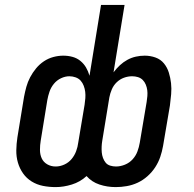

<svg xmlns="http://www.w3.org/2000/svg" viewBox="-20 -755 790 783"><path d="M207 8Q180 8 155 3Q130 -2 109 -15Q88 -28 74 -48Q60 -68 53 -92Q46 -116 46.5 -142.5Q47 -169 51 -195L78 -360Q82 -381 87.5 -401Q93 -421 103 -440Q113 -459 127 -476Q141 -493 159 -505Q177 -517 197.5 -522.5Q218 -528 238 -528Q258 -528 276 -523Q294 -518 308 -506.5Q322 -495 331 -479.5Q340 -464 345 -446L392 -735H488L443 -460Q455 -476 469 -489Q483 -502 499.5 -511Q516 -520 534 -524Q552 -528 570 -528Q593 -528 614 -520.5Q635 -513 648.5 -496.5Q662 -480 668.5 -459Q675 -438 677.5 -416Q680 -394 678 -371Q676 -348 673 -325L645 -160Q641 -137 633.5 -115Q626 -93 613 -73Q600 -53 581.5 -36.5Q563 -20 541.5 -10Q520 0 497 4Q474 8 452 8Q417 8 385.5 -2.5Q354 -13 333 -37Q307 -13 273 -2.5Q239 8 207 8ZM453 -76Q471 -76 489.5 -83.5Q508 -91 521 -105.5Q534 -120 540.5 -137.5Q547 -155 550 -173L578 -339Q580 -351 581 -363.5Q582 -376 580.5 -387.5Q579 -399 574.5 -410Q570 -421 562 -429Q554 -437 542.5 -440.5Q531 -444 519 -444Q502 -444 485.5 -438Q469 -432 456 -419.5Q443 -407 436 -390.5Q429 -374 426 -358L397 -181Q395 -169 394.5 -157Q394 -145 395 -133.5Q396 -122 400 -111Q404 -100 411 -91.5Q418 -83 429.5 -79.5Q441 -76 453 -76ZM207 -76Q225 -76 242.5 -84Q260 -92 272 -106.5Q284 -121 290.5 -138.5Q297 -156 299 -173L325 -328Q327 -341 328 -354.5Q329 -368 327.5 -380.5Q326 -393 321.5 -405Q317 -417 309 -426Q301 -435 288.5 -439.5Q276 -444 263 -444Q246 -444 229 -436Q212 -428 200 -413.5Q188 -399 182 -381.5Q176 -364 173 -347L146 -181Q143 -163 143 -144Q143 -125 150 -109.5Q157 -94 172.5 -85Q188 -76 207 -76Z"/></svg>

Font: Iosevka Custom Medium Oblique
Style: Regular
Weight: 500
Italic angle: -9°
Designer: Belleve Invis
Foundry: Belleve Invis
Version: Version 27.0.1